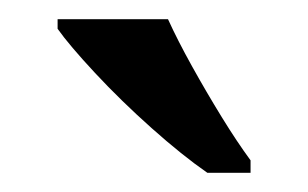

<svg xmlns="http://www.w3.org/2000/svg" viewBox="-20 -786 321 200"><path d="M196 -606Q170 -624 138 -652.5Q106 -681 79 -710Q52 -739 40 -756V-766H155Q165 -744 180 -717Q195 -690 211 -664Q227 -638 241 -619V-606Z"/></svg>

Font: Noto Serif Sinhala SemiCondensed Medium
Style: Regular
Weight: 500
Width: 4
Designer: Jelle Bosma - Monotype Design Team
Foundry: Monotype Imaging Inc.
Version: Version 2.007; ttfautohint (v1.8.4.7-5d5b)